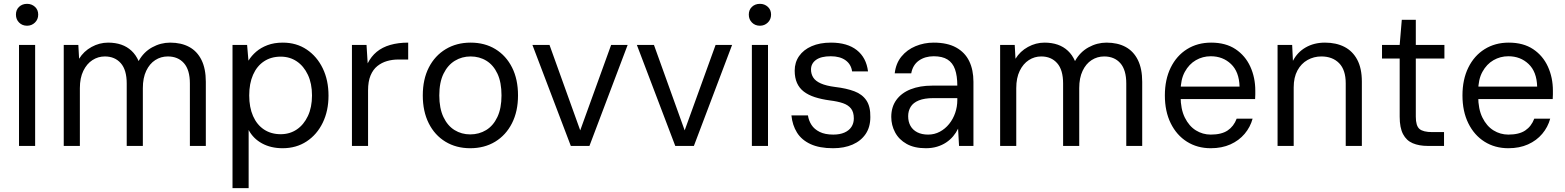

<svg xmlns="http://www.w3.org/2000/svg" viewBox="-20 -760 8153 1000"><path d="M79 0V-526H163V0ZM121 -626Q96 -626 79.5 -642.5Q63 -659 63 -684Q63 -709 79.5 -724.5Q96 -740 121 -740Q145 -740 162 -724.5Q179 -709 179 -684Q179 -659 162 -642.5Q145 -626 121 -626Z M312 0V-526H388L392 -454Q416 -493 457 -515.5Q498 -538 543 -538Q581 -538 611.5 -527.5Q642 -517 665 -495.5Q688 -474 702 -442Q728 -489 772.5 -513.5Q817 -538 866 -538Q924 -538 965.5 -515.5Q1007 -493 1029.5 -447.5Q1052 -402 1052 -334V0H969V-325Q969 -396 938 -431Q907 -466 854 -466Q818 -466 788.5 -447Q759 -428 741.5 -391Q724 -354 724 -301V0H640V-325Q640 -396 609 -431Q578 -466 526 -466Q491 -466 461.5 -447Q432 -428 414 -391Q396 -354 396 -301V0Z M1191 220V-526H1267L1274 -444Q1290 -470 1314.5 -491Q1339 -512 1373.5 -525Q1408 -538 1453 -538Q1524 -538 1577.5 -502Q1631 -466 1661 -404Q1691 -342 1691 -262Q1691 -183 1661 -121Q1631 -59 1577 -23.5Q1523 12 1452 12Q1391 12 1345 -13Q1299 -38 1275 -83V220ZM1442 -61Q1489 -61 1525.5 -85.5Q1562 -110 1583.5 -155.5Q1605 -201 1605 -263Q1605 -325 1583.5 -370.5Q1562 -416 1525.5 -440.5Q1489 -465 1442 -465Q1392 -465 1355 -440.5Q1318 -416 1298 -370.5Q1278 -325 1278 -263Q1278 -201 1298 -155.5Q1318 -110 1355 -85.5Q1392 -61 1442 -61Z M1813 0V-526H1889L1895 -430Q1913 -466 1942 -490Q1971 -514 2012.5 -526Q2054 -538 2106 -538V-450H2054Q2024 -450 1996 -442Q1968 -434 1945.5 -416Q1923 -398 1910 -367Q1897 -336 1897 -289V0Z M2429 12Q2356 12 2300 -22Q2244 -56 2213 -118Q2182 -180 2182 -263Q2182 -347 2213.5 -408.5Q2245 -470 2301.5 -504Q2358 -538 2431 -538Q2505 -538 2560.5 -504Q2616 -470 2647 -408.5Q2678 -347 2678 -263Q2678 -180 2646.5 -118Q2615 -56 2559 -22Q2503 12 2429 12ZM2429 -60Q2475 -60 2512 -82.5Q2549 -105 2570.5 -150.5Q2592 -196 2592 -263Q2592 -331 2571 -376Q2550 -421 2513.5 -443.5Q2477 -466 2431 -466Q2386 -466 2349 -443.5Q2312 -421 2290 -376Q2268 -331 2268 -263Q2268 -196 2289.5 -150.5Q2311 -105 2347.5 -82.5Q2384 -60 2429 -60Z M2953 0 2753 -526H2842L3002 -81L3163 -526H3249L3050 0Z M3497 0 3297 -526H3386L3546 -81L3707 -526H3793L3594 0Z M3896 0V-526H3980V0ZM3938 -626Q3913 -626 3896.5 -642.5Q3880 -659 3880 -684Q3880 -709 3896.5 -724.5Q3913 -740 3938 -740Q3962 -740 3979 -724.5Q3996 -709 3996 -684Q3996 -659 3979 -642.5Q3962 -626 3938 -626Z M4319 12Q4248 12 4201.5 -9.5Q4155 -31 4131 -69.5Q4107 -108 4102 -159H4188Q4192 -132 4206.5 -109.5Q4221 -87 4249 -73Q4277 -59 4320 -59Q4354 -59 4378 -69.5Q4402 -80 4414.5 -99Q4427 -118 4427 -143Q4427 -176 4412.5 -194.5Q4398 -213 4370.5 -222.5Q4343 -232 4302 -237Q4258 -243 4224 -254Q4190 -265 4166.5 -283Q4143 -301 4131 -328Q4119 -355 4119 -392Q4119 -435 4142 -468Q4165 -501 4207.5 -519.5Q4250 -538 4308 -538Q4393 -538 4442.5 -499Q4492 -460 4501 -388H4418Q4413 -425 4384 -446Q4355 -467 4307 -467Q4256 -467 4230 -448Q4204 -429 4204 -398Q4204 -375 4215.5 -356.5Q4227 -338 4255 -325.5Q4283 -313 4330 -307Q4389 -300 4430 -284.5Q4471 -269 4492.5 -237Q4514 -205 4513 -150Q4513 -98 4488.5 -62Q4464 -26 4420.5 -7Q4377 12 4319 12Z M4802 12Q4742 12 4702 -10.5Q4662 -33 4642 -70.5Q4622 -108 4622 -151Q4622 -203 4648.5 -239.5Q4675 -276 4723 -295Q4771 -314 4835 -314H4966Q4966 -365 4954 -399Q4942 -433 4915 -450Q4888 -467 4843 -467Q4798 -467 4766 -444.5Q4734 -422 4726 -378H4640Q4646 -430 4675 -465.5Q4704 -501 4748.5 -519.5Q4793 -538 4843 -538Q4914 -538 4960 -512.5Q5006 -487 5028 -441.5Q5050 -396 5050 -334V0H4975L4970 -90Q4960 -69 4944.5 -50.5Q4929 -32 4908 -18Q4887 -4 4860.5 4Q4834 12 4802 12ZM4814 -59Q4847 -59 4875 -74Q4903 -89 4923.5 -114.5Q4944 -140 4955 -172Q4966 -204 4966 -239V-249H4842Q4795 -249 4765.5 -237Q4736 -225 4723 -203.5Q4710 -182 4710 -155Q4710 -126 4722 -104.5Q4734 -83 4757.5 -71Q4781 -59 4814 -59Z M5189 0V-526H5265L5269 -454Q5293 -493 5334 -515.5Q5375 -538 5420 -538Q5458 -538 5488.5 -527.5Q5519 -517 5542 -495.5Q5565 -474 5579 -442Q5605 -489 5649.5 -513.5Q5694 -538 5743 -538Q5801 -538 5842.5 -515.5Q5884 -493 5906.5 -447.5Q5929 -402 5929 -334V0H5846V-325Q5846 -396 5815 -431Q5784 -466 5731 -466Q5695 -466 5665.5 -447Q5636 -428 5618.5 -391Q5601 -354 5601 -301V0H5517V-325Q5517 -396 5486 -431Q5455 -466 5403 -466Q5368 -466 5338.5 -447Q5309 -428 5291 -391Q5273 -354 5273 -301V0Z M6286 12Q6216 12 6162 -22Q6108 -56 6077.5 -118Q6047 -180 6047 -263Q6047 -346 6077.5 -408Q6108 -470 6162.5 -504Q6217 -538 6288 -538Q6364 -538 6415 -504Q6466 -470 6492 -413Q6518 -356 6518 -288Q6518 -278 6518 -268Q6518 -258 6517 -244H6110V-309H6436Q6434 -386 6391.5 -426.5Q6349 -467 6286 -467Q6244 -467 6208.5 -446.5Q6173 -426 6151 -386Q6129 -346 6129 -286V-258Q6129 -192 6151 -147.5Q6173 -103 6208.5 -81Q6244 -59 6286 -59Q6342 -59 6374 -80.5Q6406 -102 6421 -142H6504Q6492 -98 6462.5 -63Q6433 -28 6388.5 -8Q6344 12 6286 12Z M6634 0V-526H6710L6714 -443Q6737 -488 6780.5 -513Q6824 -538 6881 -538Q6939 -538 6982 -516Q7025 -494 7049 -449Q7073 -404 7073 -335V0H6989V-326Q6989 -396 6954.5 -431Q6920 -466 6862 -466Q6823 -466 6790 -447.5Q6757 -429 6737.5 -393Q6718 -357 6718 -305V0Z M7416 0Q7371 0 7338 -14Q7305 -28 7287.5 -61.5Q7270 -95 7270 -152V-455H7178V-526H7270L7281 -657H7354V-526H7503V-455H7354V-152Q7354 -105 7373 -88.5Q7392 -72 7440 -72H7501V0Z M7836 12Q7766 12 7712 -22Q7658 -56 7627.5 -118Q7597 -180 7597 -263Q7597 -346 7627.5 -408Q7658 -470 7712.5 -504Q7767 -538 7838 -538Q7914 -538 7965 -504Q8016 -470 8042 -413Q8068 -356 8068 -288Q8068 -278 8068 -268Q8068 -258 8067 -244H7660V-309H7986Q7984 -386 7941.5 -426.5Q7899 -467 7836 -467Q7794 -467 7758.5 -446.5Q7723 -426 7701 -386Q7679 -346 7679 -286V-258Q7679 -192 7701 -147.5Q7723 -103 7758.5 -81Q7794 -59 7836 -59Q7892 -59 7924 -80.5Q7956 -102 7971 -142H8054Q8042 -98 8012.5 -63Q7983 -28 7938.5 -8Q7894 12 7836 12Z"/></svg>

Font: DM Sans 9pt
Style: Regular
Weight: 400
Designer: Colophon Foundry, Jonny Pinhorn
Foundry: Colophon Foundry
Version: Version 4.004;gftools[0.9.30]